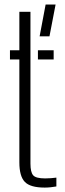

<svg xmlns="http://www.w3.org/2000/svg" viewBox="-20 -822 287 848"><path d="M24 -559.5V-600H65.5V-770H114.5V-99.5Q114.5 -61.5 126.5 -47.8Q138.5 -34 179.5 -34Q195 -34 205 -35Q215 -36 229 -37.5V1.5Q217 3.5 204.2 5Q191.5 6.5 177.5 6.5Q114 6.5 89.8 -18.5Q65.5 -43.5 65.5 -105V-559.5ZM147.5 -559.5V-600H217V-559.5ZM155 -661.5 181.5 -802H225.5L198.5 -661.5Z"/></svg>

Font: Big Shoulders Stencil Text ExtraLight
Style: Regular
Weight: 250
Version: Version 2.001